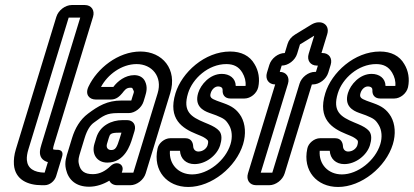

<svg xmlns="http://www.w3.org/2000/svg" viewBox="-20 -712 1647 764"><path d="M299.3 -642 144.9 -137C139.4 -119 134.3 -99 145.4 -83C150.9 -75 161.1 -69 170.5 -67L157.6 -25C114.9 -26 89.8 -42 86.9 -75C85.9 -88 88.2 -102 93.1 -118L253.3 -642ZM204.2 -645 43.1 -118C36.4 -96 34.2 -76 35.4 -57C40.1 3 90.4 25 146.4 25H157.4C178.4 25 197.6 8 203.4 -11L226.9 -88C232.4 -106 225.5 -116 207.5 -116H203.5C195.5 -116 192.1 -118 191.1 -118C191.4 -119 190.9 -124 194.9 -137L350.2 -645C358.1 -671 343.6 -692 317.6 -692H265.6C239.6 -692 212.1 -671 204.2 -645Z M551.2 -308 557.3 -328C563.1 -347 567.9 -366 556.9 -389C549.5 -404 534.3 -413 514.3 -413C478.3 -413 447.9 -389 430.9 -366H381.9C407.9 -415 463.7 -457 523.7 -457C584.7 -457 627.4 -407 607.3 -341L510.6 -25H464.6L466.8 -32C474.7 -58 444.9 -75 419.6 -51C401.1 -33 377.8 -19 349.8 -19C316.8 -19 299.5 -31 293.6 -61C290.2 -76 293.9 -88 300.3 -109L316.8 -163C326.6 -195 339.4 -214 353.5 -224C391 -252 405.1 -262 448.1 -262H492.1C517.1 -262 543.5 -283 551.2 -308ZM446.4 25H498.4C524.4 25 551.8 4 559.7 -22L657.3 -341C686.6 -437 626 -507 539 -507C449 -507 366.2 -439 332.5 -368C316.4 -335 336.6 -316 360.6 -316H421.6C443.6 -316 456.9 -330 466.3 -341C475.9 -353 482 -363 499 -363C505 -363 506.7 -362 507.8 -359C515.2 -344 513.7 -349 507.3 -328L502.4 -312H463.4C406.4 -312 370.7 -290 330.5 -260C298.2 -236 278.5 -201 266.8 -163L250.3 -109C244.8 -91 235.5 -67 242.6 -38C252.5 5 283.5 31 334.5 31C363.5 31 391.6 21 414.9 7C419.8 17 430.4 25 446.4 25ZM485.5 -234H467.5C423.5 -234 377.8 -212 363.1 -164L355.8 -140C343.3 -99 365.9 -65 406.9 -65C475.9 -65 498 -134 506.8 -163L515.4 -191C522.7 -215 509.5 -234 485.5 -234ZM452.3 -184H463.3L456.8 -163C444.9 -124 439.2 -115 422.2 -115C409.2 -115 401.2 -125 405.8 -140L413.1 -164C417.4 -178 420.3 -184 452.3 -184Z M897.2 -138C877.3 -73 807.5 -18 744.5 -18C689.5 -18 652 -59 656.2 -112H696.2C697.8 -81 720 -59 754 -59C799 -59 843.7 -94 856 -134C862.1 -154 864.8 -176 852.4 -191C842.8 -202 828.2 -210 809.6 -218L792.8 -225C740.5 -247 705.9 -268 728.3 -341C746 -399 808.7 -457 880.7 -457C910.7 -457 930.4 -446 944.3 -423C954.1 -406 958.9 -389 957.1 -370H918.1C917.6 -401 892.8 -418 862.8 -418C814.8 -418 778.6 -375 768.6 -342C753 -291 787.2 -272 812.4 -263L840.3 -253C871.4 -240 878.2 -236 891.4 -214C903.3 -194 905.8 -166 897.2 -138ZM947.2 -138C959.4 -178 956.6 -218 939.8 -248C922.7 -277 901.7 -290 871 -301L843.1 -311C819.8 -320 813.4 -325 818.6 -342C823.1 -357 835.5 -368 847.5 -368C861.5 -368 866.4 -361 865.9 -353C864.7 -336 873.8 -320 896.8 -320H952.8C976.8 -320 1001.9 -340 1007.6 -365C1014.7 -398 1008.8 -431 992.7 -457C973.8 -490 940 -507 896 -507C794 -507 703.3 -423 678.3 -341C646.8 -238 706.5 -201 760.7 -179L777.6 -172C792.8 -166 803.3 -158 806.8 -153C807.5 -152 810.2 -148 806 -134C802.3 -122 788.3 -109 769.3 -109C757.3 -109 749.1 -118 748.7 -130C748 -144 741.5 -162 717.5 -162H657.5C634.5 -162 610.4 -142 606.7 -120C588.1 -33 644.2 32 729.2 32C822.2 32 919.4 -47 947.2 -138Z M1093.2 -426 1100.9 -451C1126.9 -451 1154.3 -472 1162.3 -498L1173.6 -535C1173.9 -536 1174.9 -536 1174.9 -536L1230.3 -570L1208.3 -498C1200.3 -472 1214.9 -451 1240.9 -451H1244.9L1237.2 -426H1233.2C1207.2 -426 1179.8 -405 1171.9 -379L1063.6 -25H1017.6L1125.9 -379C1133.8 -405 1119.2 -426 1093.2 -426ZM1112.7 -22 1221 -376H1225C1251 -376 1278.4 -397 1286.3 -423L1295.8 -454C1303.8 -480 1289.2 -501 1263.2 -501H1259.2L1282.1 -576C1294 -615 1256.8 -637 1218.7 -614L1154.8 -575C1138.7 -565 1129.1 -553 1124.2 -537L1113.2 -501C1087.2 -501 1059.8 -480 1051.8 -454L1042.3 -423C1034.4 -397 1049 -376 1075 -376L966.7 -22C958.8 4 973.4 25 999.4 25H1051.4C1077.4 25 1104.8 4 1112.7 -22Z M1493.2 -138C1473.3 -73 1403.5 -18 1340.5 -18C1285.5 -18 1248 -59 1252.2 -112H1292.2C1293.8 -81 1316 -59 1350 -59C1395 -59 1439.7 -94 1452 -134C1458.1 -154 1460.8 -176 1448.4 -191C1438.8 -202 1424.2 -210 1405.6 -218L1388.8 -225C1336.5 -247 1301.9 -268 1324.3 -341C1342 -399 1404.7 -457 1476.7 -457C1506.7 -457 1526.4 -446 1540.3 -423C1550.1 -406 1554.9 -389 1553.1 -370H1514.1C1513.6 -401 1488.8 -418 1458.8 -418C1410.8 -418 1374.6 -375 1364.6 -342C1349 -291 1383.2 -272 1408.4 -263L1436.3 -253C1467.4 -240 1474.2 -236 1487.4 -214C1499.3 -194 1501.8 -166 1493.2 -138ZM1543.2 -138C1555.4 -178 1552.6 -218 1535.8 -248C1518.7 -277 1497.7 -290 1467 -301L1439.1 -311C1415.8 -320 1409.4 -325 1414.6 -342C1419.1 -357 1431.5 -368 1443.5 -368C1457.5 -368 1462.4 -361 1461.9 -353C1460.7 -336 1469.8 -320 1492.8 -320H1548.8C1572.8 -320 1597.9 -340 1603.6 -365C1610.7 -398 1604.8 -431 1588.7 -457C1569.8 -490 1536 -507 1492 -507C1390 -507 1299.3 -423 1274.3 -341C1242.8 -238 1302.5 -201 1356.7 -179L1373.6 -172C1388.8 -166 1399.3 -158 1402.8 -153C1403.5 -152 1406.2 -148 1402 -134C1398.3 -122 1384.3 -109 1365.3 -109C1353.3 -109 1345.1 -118 1344.7 -130C1344 -144 1337.5 -162 1313.5 -162H1253.5C1230.5 -162 1206.4 -142 1202.7 -120C1184.1 -33 1240.2 32 1325.2 32C1418.2 32 1515.4 -47 1543.2 -138Z"/></svg>

Font: DIN Rundschrift
Style: EngKontKu
Weight: 400
Width: 3
Version: Version 1.027